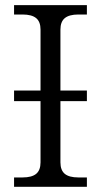

<svg xmlns="http://www.w3.org/2000/svg" viewBox="-20 -720 391 740"><path d="M212.9 -94.2Q212.9 -64 229.7 -50Q246.6 -36.1 282.2 -36.1H314.9V0H34.2V-36.1H66.9Q102.5 -36.1 119.4 -50Q136.2 -64 136.2 -94.2V-330.1H34.2V-371.1H136.2V-606Q136.2 -636.2 119.4 -650.1Q102.5 -664.1 66.9 -664.1H34.2V-700.2H314.9V-664.1H282.2Q246.6 -664.1 229.7 -650.1Q212.9 -636.2 212.9 -606V-371.1H314.9V-330.1H212.9Z"/></svg>

Font: LT Superior Serif
Style: Regular
Weight: 400
Designer: Daniel Lyons
Foundry: LyonsType
Version: Version 2.120;FEAKit 1.0